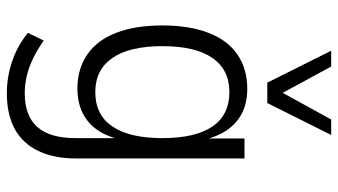

<svg xmlns="http://www.w3.org/2000/svg" viewBox="-228 -548 964 547"><g transform="rotate(90 253.5 -274.0)"><path d="M245 188Q199 188 154.5 173Q110 158 73 128L95 83Q121 101 145.5 113Q170 125 195 131Q220 137 245 137Q309 137 341 101.5Q373 66 373 -8V-131H376Q362 -73 325 -43Q288 -13 232 -13Q176 -13 135 -41Q94 -69 73 -123.5Q52 -178 52 -255Q52 -332 73 -386.5Q94 -441 135 -469Q176 -497 233 -497Q289 -497 325.5 -466.5Q362 -436 377 -377H374V-489H431V-10Q431 54 409.5 98.5Q388 143 347 165.5Q306 188 245 188ZM242 -64Q307 -64 340 -113Q373 -162 373 -255Q373 -349 340 -397.5Q307 -446 242 -446Q178 -446 144.5 -397.5Q111 -349 111 -255Q111 -162 144.5 -113Q178 -64 242 -64ZM215 -554 124 -736H169L244 -598L320 -736H364L273 -554Z"/></g></svg>

Font: Nunito Sans 10pt Condensed Light
Style: Regular
Weight: 300
Width: 3
Designer: Vernon Adams
Foundry: Vernon Adams
Version: Version 3.101;gftools[0.9.27]